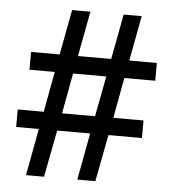

<svg xmlns="http://www.w3.org/2000/svg" viewBox="-49 -696 668 742"><g transform="rotate(5 285.0 -325.5)"><path d="M25 -182H113L79 0H149L184 -182H312L278 0H348L383 -182H513V-250H396L425 -407H545V-476H438L471 -651H401L368 -476H239L272 -651H201L168 -476H57V-407H155L126 -250H25ZM197 -250 226 -407H355L325 -250Z"/></g></svg>

Font: Noto Serif Telugu
Style: Bold
Weight: 700
Designer: Jelle Bosma - Monotype Design Team
Foundry: Monotype Imaging Inc.
Version: Version 2.005